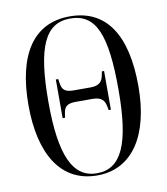

<svg xmlns="http://www.w3.org/2000/svg" viewBox="-82 -794 762 874"><g transform="rotate(-10 298.5 -357.5)"><path d="M298 10C460 10 552 -130 552 -358C552 -597 466 -725 299 -725C128 -725 44 -589 44 -359C44 -137 127 10 298 10ZM298 0C186 0 136 -111 136 -358C136 -611 183 -715 299 -715C419 -715 460 -611 460 -358C460 -107 411 0 298 0ZM187 -274H198L201 -293C205 -320 214 -337 258 -337H336C378 -337 391 -319 396 -293L400 -274H410V-453H400L396 -434C391 -408 378 -390 336 -390H258C214 -390 205 -407 201 -434L198 -453H187Z"/></g></svg>

Font: Noto Serif Display ExtraCondensed
Style: Regular
Weight: 400
Width: 2
Designer: Monotype Design Team
Foundry: Monotype Imaging Inc.
Version: Version 2.009